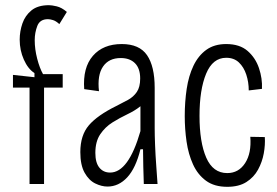

<svg xmlns="http://www.w3.org/2000/svg" viewBox="-20 -710 1069 741"><path d="M94 0V-372H30V-421L113 -412V-428Q88 -444 72 -480Q56 -516 56 -557Q56 -589 66.5 -619.5Q77 -650 101.5 -670Q126 -690 169 -690Q180 -690 199 -685.5Q218 -681 238 -664L209 -617Q196 -629 184.5 -632.5Q173 -636 165 -636Q134 -636 124 -610Q114 -584 114 -555Q114 -520 123.5 -483.5Q133 -447 146 -424H222V-372H150V0Z M395 10Q372 10 347.5 -2Q323 -14 306.5 -43.5Q290 -73 290 -123Q290 -188 323 -226.5Q356 -265 429 -301Q453 -313 474 -324.5Q495 -336 508 -355Q521 -374 521 -407Q521 -446 501 -466Q481 -486 446 -486Q400 -486 377.5 -453Q355 -420 362 -358L305 -366Q299 -449 338.5 -494.5Q378 -540 450 -540Q518 -540 547.5 -497Q577 -454 577 -371V-215Q577 -189 578.5 -150Q580 -111 583 -71Q586 -31 588 0H535Q534 -31 533 -67Q532 -103 532 -134H522Q504 -61 471 -25.5Q438 10 395 10ZM405 -44Q476 -44 522 -204V-300Q501 -283 471.5 -269Q442 -255 414 -237.5Q386 -220 367 -192Q348 -164 348 -120Q348 -82 363.5 -63Q379 -44 405 -44Z M857 11Q807 11 775 -12.5Q743 -36 725 -75.5Q707 -115 700 -163.5Q693 -212 693 -262Q693 -317 700.5 -367Q708 -417 726.5 -456Q745 -495 776 -517.5Q807 -540 853 -540Q905 -540 935.5 -513.5Q966 -487 979.5 -447Q993 -407 991 -367L940 -361Q940 -393 930.5 -422Q921 -451 902 -469Q883 -487 853 -487Q801 -487 775.5 -425.5Q750 -364 750 -263Q750 -161 776 -101.5Q802 -42 857 -42Q901 -42 926 -80.5Q951 -119 946 -182L1002 -181Q1004 -151 998 -118Q992 -85 976 -55.5Q960 -26 931 -7.5Q902 11 857 11Z"/></svg>

Font: Bricolage Grotesque 12pt Condensed ExtraLight
Style: Regular
Weight: 200
Width: 3
Designer: Mathieu Triay
Foundry: Atelier Triay
Version: Version 1.001; ttfautohint (v1.8.4.7-5d5b);gftools[0.9.33.de